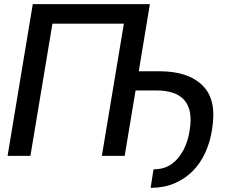

<svg xmlns="http://www.w3.org/2000/svg" viewBox="-20 -747 1143 920"><path d="M137.1 -727.3H698.2L644.9 -405.5H744.7Q882.5 -405.5 951.3 -336.6Q986.5 -301.5 997.2 -248.9Q1007.8 -196.4 995.7 -123.6Q986.5 -65.3 963.2 -14.7Q940 35.9 902.9 73.2Q865.8 110.4 815.5 131.7Q765.3 153.1 701.7 153.1L715.6 64.3Q768.8 64.3 804.3 37.6Q822.1 24.5 836.1 6.9Q850.1 -10.7 860.6 -31.2Q871.1 -51.8 878 -74.6Q884.9 -97.3 888.5 -120.7Q897 -170.8 890.4 -207.2Q883.9 -243.6 863.3 -267.2Q842.7 -290.8 808.9 -302.2Q775.2 -313.6 729.4 -313.6H629.6L577.4 0H468L573.5 -633.5H231.2L125.7 0H16.3Z"/></svg>

Font: Inter P Medium
Style: Italic
Weight: 500
Italic angle: 9.39999°
Designer: Rasmus Andersson
Foundry: rsms
Version: Version 3.018;git-588b23468